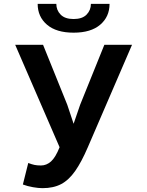

<svg xmlns="http://www.w3.org/2000/svg" viewBox="-20 -966 767 999"><path d="M59 -733H204L330 -421L363 -322L397 -421L523 -733H667L437 -200Q404 -123 371 -76Q338 -29 298 -8Q258 13 201 13Q180 13 151.5 8Q123 3 99 -6L127 -118Q145 -111 159 -108Q173 -105 193 -105Q222 -105 245.5 -126Q269 -147 290 -200ZM363 -796Q273 -796 224.5 -837.5Q176 -879 176 -946H273Q273 -913 295.5 -890Q318 -867 363 -867Q408 -867 430.5 -890Q453 -913 453 -946H550Q550 -879 501.5 -837.5Q453 -796 363 -796Z"/></svg>

Font: Kreadon
Style: Bold
Weight: 700
Designer: Reiya WATANABE
Foundry: StudioGnu
Version: Version 1.003; ttfautohint (v1.8.4.7-5d5b);gftools[0.9.32]